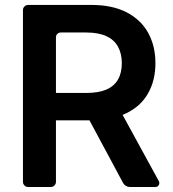

<svg xmlns="http://www.w3.org/2000/svg" viewBox="-20 -747 691 767"><path d="M71.7 -20.6V-706.7Q71.7 -715.2 77.8 -721.2Q83.8 -727.3 92.3 -727.3H344.5Q428.3 -727.3 485.1 -698.2Q542.3 -668.7 571.4 -616.8Q600.9 -563.9 600.9 -494.7Q600.9 -425.1 571 -373.2Q541.9 -322.1 484 -294.4L469.8 -288L614.7 -23.1Q616.5 -19.9 616.5 -15.6Q616.5 -9.2 612 -4.6Q607.6 0 601.2 0H498.9Q490.4 0 483 -4.4Q475.5 -8.9 471.6 -16.3L337.4 -266.3H203.5V-20.6Q203.5 -12.1 197.4 -6Q191.4 0 182.5 0H92.3Q83.8 0 77.8 -6Q71.7 -12.1 71.7 -20.6ZM324.9 -375.7Q373.2 -375.7 405.2 -389.2Q436.4 -403.1 451.3 -429.3Q466.6 -455.6 466.6 -494.7Q466.6 -533 451.3 -560.7Q436.1 -588.1 404.8 -602.6Q372.9 -617.2 324.2 -617.2H222.7Q214.8 -617.2 209.2 -611.7Q203.5 -606.2 203.5 -598V-375.7Z"/></svg>

Font: DeltaSans SemiBold
Style: Regular
Weight: 600
Designer: Rasmus Andersson
Foundry: rsms
Version: Version 3.012